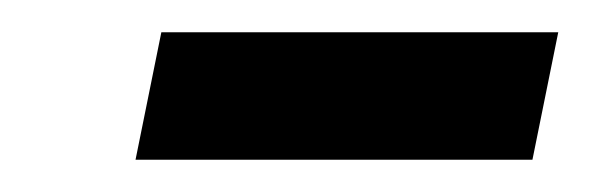

<svg xmlns="http://www.w3.org/2000/svg" viewBox="-20 -652 366 119"><path d="M64 -553 80 -632H326L310 -553Z"/></svg>

Font: Saira UltraCondensed Black
Style: Italic
Weight: 900
Width: 1
Italic angle: -12°
Designer: Hector Gatti with collaboration of the Omnibus-Type team
Foundry: Omnibus-Type
Version: Version 1.101